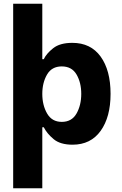

<svg xmlns="http://www.w3.org/2000/svg" viewBox="-20 -771 660 1035"><path d="M216 -85H208V244H51V-751H208V-452H216Q230 -482 266.5 -511Q303 -540 370 -540Q469 -540 522.5 -466Q576 -392 576 -265Q576 -140 522.5 -65.5Q469 9 371 9Q305 9 269 -21Q233 -51 216 -85ZM418 -265Q418 -326 392.5 -369.5Q367 -413 313 -413Q259 -413 233.5 -369Q208 -325 208 -265Q208 -204 234 -159Q260 -114 313 -114Q367 -114 392.5 -159Q418 -204 418 -265Z"/></svg>

Font: Be Vietnam ExtraBold
Style: Regular
Weight: 800
Designer: Gabriel Lam
Foundry: TypeRant
Version: Version 4.000